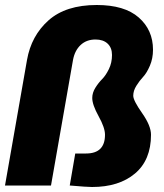

<svg xmlns="http://www.w3.org/2000/svg" viewBox="-25 -742 655 768"><path d="M343 6Q323 6 254 0L276 -128H319Q395 -128 395 -203Q395 -231 369.5 -277Q344 -323 344 -350Q344 -371 356.5 -391Q369 -411 383.5 -425.5Q398 -440 410.5 -465.5Q423 -491 423 -522Q423 -551 405.5 -567.5Q388 -584 357 -584Q321 -584 297.5 -562Q274 -540 267 -502L179 0H-5L83 -502Q100 -599 169 -660.5Q238 -722 362 -722Q473 -722 530 -672Q587 -622 587 -543Q587 -508 574.5 -479Q562 -450 547.5 -434.5Q533 -419 520.5 -399Q508 -379 508 -359Q508 -340 543.5 -289.5Q579 -239 579 -203Q579 -102 515 -48Q451 6 343 6Z"/></svg>

Font: Creato Display Black
Style: Italic
Weight: 900
Italic angle: -10°
Version: Version 1.000